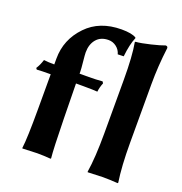

<svg xmlns="http://www.w3.org/2000/svg" viewBox="-127 -809 877 923"><g transform="rotate(20 312.0 -347.5)"><path d="M432.1 -200.2V-474.1Q432.1 -595.2 419.9 -662.1L421.9 -665Q449.7 -667 496.8 -678.5Q543.9 -689.9 564.9 -698.2Q576.2 -698.2 576.2 -688Q564 -591.8 564 -500V-200.2Q564 -80.1 576.2 0L574.2 2.9Q532.2 0 498 0L420.9 2.9L419.9 0Q432.1 -76.2 432.1 -200.2ZM222.2 -378.9 225.1 -200.2Q228 -44.4 232.9 0L231 2.9Q195.8 0 162.1 0Q162.1 0 86.9 2.9L85.9 0Q92.8 -50.8 92.8 -200.2V-378.9Q45.9 -378.9 22 -377L17.1 -383.8Q30.3 -403.8 39.1 -432.1Q61 -429.2 92.8 -429.2V-459Q92.8 -557.1 162.1 -628.9Q228 -697.8 339.8 -698.2Q393.1 -698.2 415 -684.1L416 -681.2Q399.9 -644 393.1 -580.1L362.8 -579.1Q356.9 -601.1 338.9 -615Q320.8 -628.9 298.8 -628.9Q258.8 -628.9 236.8 -603Q214.8 -577.1 214.8 -535.2Q214.8 -523.9 218.5 -488Q222.2 -452.1 222.2 -439V-429.2H269Q304.2 -429.2 338.9 -432.1L344.2 -423.8Q334.5 -399.9 332 -377Q312 -378.9 259.8 -378.9Z"/></g></svg>

Font: Linux Biolinum O
Style: Bold
Weight: 700
Designer: Philipp H. Poll
Foundry: Philipp H. Poll
Version: Version 1.3.2